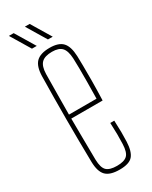

<svg xmlns="http://www.w3.org/2000/svg" viewBox="-195 -783 660 833"><g transform="rotate(-30 135.0 -366.5)"><path d="M140 5Q91.5 5 71.2 -16Q51 -37 50 -85Q49 -138.5 48.5 -192.2Q48 -246 48 -299.5Q48 -353 48.5 -406.8Q49 -460.5 50 -514Q51 -563 72 -584Q93 -605 140 -605Q184.5 -605 204.2 -584Q224 -563 226 -514Q226.5 -496 227 -465Q227.5 -434 227.2 -390.5Q227 -347 225 -292H68Q68 -245.5 68.8 -196Q69.5 -146.5 70 -85Q71 -44 86.5 -29.5Q102 -15 138 -15Q174 -15 189.2 -29.5Q204.5 -44 206 -85Q207 -107.5 206.8 -133.2Q206.5 -159 205 -191H225Q226.5 -159 226.8 -133Q227 -107 226 -85Q224 -37 206 -16Q188 5 140 5ZM68 -312H206Q207 -356.5 207.2 -395.5Q207.5 -434.5 207.2 -464.8Q207 -495 206 -514Q204 -552.5 189 -568.8Q174 -585 140 -585Q103.5 -585 87.2 -568.8Q71 -552.5 70 -514Q69.5 -455 68.8 -406.5Q68 -358 68 -312ZM152 -640 93 -738H117L176 -640ZM72 -640 13 -738H37L96 -640Z"/></g></svg>

Font: Big Shoulders Display Thin Thin
Style: Regular
Weight: 250
Version: Version 2.002